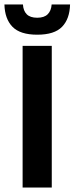

<svg xmlns="http://www.w3.org/2000/svg" viewBox="-38 -846 336 866"><path d="M195.5 0H64V-639H195.5ZM130 -689.5Q53 -689.5 18.2 -725.2Q-16.5 -761 -18 -826H65.5Q67 -797.5 82.5 -781.8Q98 -766 130 -766Q161.5 -766 177.2 -781.8Q193 -797.5 195 -826H278Q276.5 -761 242 -725.2Q207.5 -689.5 130 -689.5Z"/></svg>

Font: Anek Latin Medium SemiBold
Style: Regular
Weight: 600
Version: Version 1.003